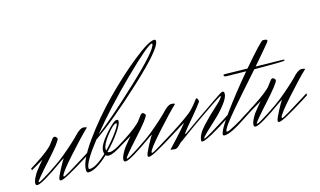

<svg xmlns="http://www.w3.org/2000/svg" viewBox="-82 -920 1956 1172"><g transform="rotate(-15 896.0 -334.0)"><path d="M101 -145 62 -122 23 -99 20 -110 54 -131Q102 -162 129.5 -184Q157 -206 166 -216.5Q175 -227 192 -251Q199 -261 208 -261Q212 -261 216 -257Q220 -253 222 -250L224 -246Q224 -228 133.5 -128Q43 -28 43 -19Q43 -17 46 -17Q55 -17 119 -58Q183 -99 225 -133Q303 -197 350 -247Q375 -270 392 -270Q413 -268 413 -264L412 -262Q369 -222 284 -127Q199 -32 199 -15Q199 -11 203 -11Q212 -11 342 -93L383 -119L384 -107Q372 -99 353 -87Q204 7 179 7Q170 7 170 -2Q170 -13 194.5 -60Q219 -107 230 -120L214 -111Q63 -3 33 -3Q21 -3 21 -15Q21 -30 32 -51.5Q43 -73 52.5 -86Q62 -99 81 -121.5Q100 -144 101 -145Z M490 -108Q490 -100 491 -97Q531 -138 563.5 -182.5Q596 -227 596 -240Q596 -243 593 -243Q574 -243 532 -189.5Q490 -136 490 -108ZM930 -657Q904 -657 744.5 -500.5Q585 -344 471 -203Q562 -270 747 -443Q932 -616 932 -654Q932 -656 930 -657ZM958 -664Q958 -617 769 -442Q580 -267 451 -178Q359 -61 359 -22Q359 -15 366 -15Q405 -15 475 -81Q472 -89 472 -101Q472 -136 526.5 -199Q581 -262 601 -262Q611 -262 611 -252Q611 -232 577 -183.5Q543 -135 497 -88Q501 -83 511 -83Q537 -83 593 -120L598 -110Q529 -64 500 -64Q487 -64 480 -71Q401 3 353 3Q341 3 341 -16Q341 -74 422 -187.5Q503 -301 607.5 -407.5Q712 -514 812.5 -594.5Q913 -675 949 -675Q953 -675 954 -674Q958 -672 958 -664Z M658 -145 619 -122 580 -99 577 -110 611 -131Q659 -162 686.5 -184Q714 -206 723 -216.5Q732 -227 749 -251Q756 -261 765 -261Q769 -261 773 -257Q777 -253 779 -250L781 -246Q781 -228 690.5 -128Q600 -28 600 -19Q600 -17 603 -17Q612 -17 676 -58Q740 -99 782 -133Q860 -197 907 -247Q932 -270 949 -270Q970 -268 970 -264L969 -262Q926 -222 841 -127Q756 -32 756 -15Q756 -11 760 -11Q769 -11 899 -93L940 -119L941 -107Q929 -99 910 -87Q761 7 736 7Q727 7 727 -2Q727 -13 751.5 -60Q776 -107 787 -120L771 -111Q620 -3 590 -3Q578 -3 578 -15Q578 -30 589 -51.5Q600 -73 609.5 -86Q619 -99 638 -121.5Q657 -144 658 -145Z M928 -98 925 -110 958 -131Q982 -147 1002 -161.5Q1022 -176 1034 -185.5Q1046 -195 1058.5 -208.5Q1071 -222 1075 -227Q1079 -232 1090.5 -246.5Q1102 -261 1104 -264Q1116 -260 1116 -240Q1096 -211 1062 -170.5Q1028 -130 1006 -103.5Q984 -77 984 -71Q984 -69 985 -69Q987 -69 990 -72Q1014 -90 1074.5 -132Q1135 -174 1185.5 -208.5Q1236 -243 1239 -245Q1261 -261 1271 -261Q1280 -261 1280 -246Q1280 -222 1250 -183Q1220 -144 1184 -111Q1148 -78 1118 -49Q1088 -20 1088 -14Q1088 -13 1089 -13Q1097 -13 1141.5 -39.5Q1186 -66 1227 -92L1268 -119L1269 -106Q1108 1 1073 1Q1067 1 1067 -5Q1067 -42 1113.5 -92.5Q1160 -143 1206 -183.5Q1252 -224 1252 -237Q1252 -239 1250 -239L1248 -238Q1204 -212 1088 -131Q1064 -114 1037 -95Q1010 -76 992.5 -63Q975 -50 960 -39Q945 -28 944 -28Q940 -25 931.5 -16Q923 -7 915.5 -2Q908 3 899 3Q875 1 874 0Q873 -1 873 -3Q874 -4 890 -21Q906 -38 921.5 -55Q937 -72 958.5 -96Q980 -120 995 -139L966 -122Z M1358 -70Q1254 0 1215 0Q1204 0 1204 -7Q1204 -35 1276 -134Q1348 -233 1442 -344Q1346 -346 1318 -346Q1302 -346 1302 -357Q1302 -361 1311 -361L1454 -358Q1576 -501 1589 -501Q1616 -501 1616 -492Q1616 -488 1608 -478Q1573 -435 1505 -357L1673 -354Q1686 -354 1686 -350Q1686 -347 1682 -346Q1676 -343 1583 -343H1493Q1428 -269 1398 -235.5Q1368 -202 1320 -146Q1272 -90 1251.5 -61Q1231 -32 1231 -22Q1231 -18 1236 -18Q1246 -18 1289 -41.5Q1332 -65 1354 -81L1414 -118L1415 -107Q1390 -90 1358 -70Z M1480 -145 1441 -122 1402 -99 1399 -110 1433 -131Q1481 -162 1508.5 -184Q1536 -206 1545 -216.5Q1554 -227 1571 -251Q1578 -261 1587 -261Q1591 -261 1595 -257Q1599 -253 1601 -250L1603 -246Q1603 -228 1512.5 -128Q1422 -28 1422 -19Q1422 -17 1425 -17Q1434 -17 1498 -58Q1562 -99 1604 -133Q1682 -197 1729 -247Q1754 -270 1771 -270Q1792 -268 1792 -264L1791 -262Q1748 -222 1663 -127Q1578 -32 1578 -15Q1578 -11 1582 -11Q1591 -11 1721 -93L1762 -119L1763 -107Q1751 -99 1732 -87Q1583 7 1558 7Q1549 7 1549 -2Q1549 -13 1573.5 -60Q1598 -107 1609 -120L1593 -111Q1442 -3 1412 -3Q1400 -3 1400 -15Q1400 -30 1411 -51.5Q1422 -73 1431.5 -86Q1441 -99 1460 -121.5Q1479 -144 1480 -145Z"/></g></svg>

Font: Herr Von Muellerhoff
Style: Regular
Weight: 400
Designer: Alejandro Paul
Foundry: Alejandro Paul
Version: Version 1.000